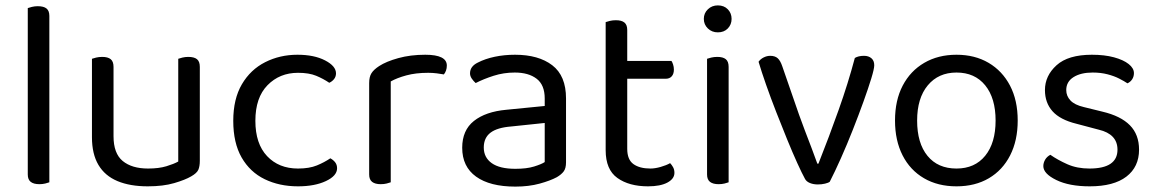

<svg xmlns="http://www.w3.org/2000/svg" viewBox="-20 -678 4290 712"><path d="M83 -264 163 -252V-2Q158 0 148 2.5Q138 5 126 5Q105 5 94 -3.5Q83 -12 83 -31ZM163 -214 83 -225V-648Q88 -650 98.5 -652.5Q109 -655 120 -655Q142 -655 152.5 -646.5Q163 -638 163 -619Z M321 -169V-260H401V-173Q401 -109 435 -81Q469 -53 529 -53Q569 -53 597 -61.5Q625 -70 641 -79V-260H721V-82Q721 -61 715.5 -48.5Q710 -36 689 -24Q667 -11 626 1Q585 13 528 13Q462 13 415.5 -6.5Q369 -26 345 -66.5Q321 -107 321 -169ZM721 -208H641V-460Q646 -462 656.5 -464.5Q667 -467 678 -467Q700 -467 710.5 -458.5Q721 -450 721 -430ZM401 -208H321V-460Q326 -462 336.5 -464.5Q347 -467 359 -467Q380 -467 390.5 -458.5Q401 -450 401 -430Z M1085 -408Q1017 -408 972 -362Q927 -316 927 -230Q927 -145 970.5 -99Q1014 -53 1085 -53Q1127 -53 1155 -64.5Q1183 -76 1205 -91Q1216 -85 1223 -76Q1230 -67 1230 -54Q1230 -26 1188.5 -6.5Q1147 13 1085 13Q1016 13 961.5 -13.5Q907 -40 876 -94Q845 -148 845 -230Q845 -311 877 -365.5Q909 -420 963.5 -447.5Q1018 -475 1083 -475Q1145 -475 1185.5 -454Q1226 -433 1226 -406Q1226 -394 1219 -385Q1212 -376 1201 -371Q1179 -386 1152.5 -397Q1126 -408 1085 -408Z M1429 -376V-218H1349V-370Q1349 -393 1357.5 -406.5Q1366 -420 1386 -433Q1412 -450 1457 -462.5Q1502 -475 1557 -475Q1637 -475 1637 -435Q1637 -425 1634 -416.5Q1631 -408 1626 -402Q1616 -404 1600 -406Q1584 -408 1568 -408Q1522 -408 1487 -398.5Q1452 -389 1429 -376ZM1349 -264 1429 -252V-2Q1424 0 1414 2.5Q1404 5 1392 5Q1371 5 1360 -3.5Q1349 -12 1349 -31Z M1891 14Q1797 14 1745.5 -23Q1694 -60 1694 -130Q1694 -195 1737.5 -229.5Q1781 -264 1858 -271L2000 -285V-313Q2000 -363 1970 -386Q1940 -409 1889 -409Q1848 -409 1810.5 -397Q1773 -385 1744 -370Q1736 -377 1729.5 -386.5Q1723 -396 1723 -406Q1723 -432 1752 -446Q1779 -460 1814.5 -467.5Q1850 -475 1890 -475Q1977 -475 2028 -436Q2079 -397 2079 -313V-76Q2079 -54 2070.5 -42.5Q2062 -31 2045 -21Q2021 -8 1981 3Q1941 14 1891 14ZM1891 -52Q1933 -52 1960.5 -60.5Q1988 -69 2000 -77V-222L1876 -209Q1824 -205 1799 -186Q1774 -167 1774 -131Q1774 -94 1803.5 -73Q1833 -52 1891 -52Z M2226 -264H2306V-126Q2306 -86 2329 -69.5Q2352 -53 2392 -53Q2409 -53 2430 -59Q2451 -65 2465 -73Q2471 -67 2476 -58Q2481 -49 2481 -37Q2481 -15 2455 -1Q2429 13 2383 13Q2313 13 2269.5 -18Q2226 -49 2226 -121ZM2267 -386V-452H2470Q2473 -448 2476 -439Q2479 -430 2479 -420Q2479 -404 2471 -395Q2463 -386 2449 -386ZM2306 -234H2226V-596Q2231 -598 2241.5 -600.5Q2252 -603 2264 -603Q2285 -603 2295.5 -594.5Q2306 -586 2306 -567Z M2590 -608Q2590 -629 2605 -643.5Q2620 -658 2642 -658Q2665 -658 2679 -643.5Q2693 -629 2693 -608Q2693 -587 2679 -572.5Q2665 -558 2642 -558Q2620 -558 2605 -572.5Q2590 -587 2590 -608ZM2602 -264H2682V-2Q2677 0 2667 2.5Q2657 5 2645 5Q2624 5 2613 -3.5Q2602 -12 2602 -31ZM2682 -225H2602V-460Q2607 -462 2617.5 -464.5Q2628 -467 2640 -467Q2661 -467 2671.5 -458.5Q2682 -450 2682 -430Z M3184 -471Q3201 -471 3211.5 -462Q3222 -453 3222 -436Q3222 -423 3211 -387Q3200 -351 3182 -301Q3164 -251 3142.5 -196.5Q3121 -142 3098.5 -91.5Q3076 -41 3057 -4Q3052 0 3039.5 3Q3027 6 3013 6Q2996 6 2983 0.5Q2970 -5 2965 -15Q2954 -35 2936.5 -73.5Q2919 -112 2899 -161Q2879 -210 2858.5 -262.5Q2838 -315 2821 -363.5Q2804 -412 2793 -449Q2800 -459 2812 -465Q2824 -471 2836 -471Q2854 -471 2864 -462Q2874 -453 2881 -432L2943 -253Q2951 -230 2964 -196Q2977 -162 2990 -128Q3003 -94 3011 -71H3015Q3055 -172 3090 -270.5Q3125 -369 3150 -463Q3163 -471 3184 -471Z M3754 -231Q3754 -157 3726 -102Q3698 -47 3647 -17Q3596 13 3527 13Q3458 13 3406.5 -17Q3355 -47 3327 -102Q3299 -157 3299 -231Q3299 -306 3327.5 -360.5Q3356 -415 3407.5 -445Q3459 -475 3527 -475Q3595 -475 3646 -445Q3697 -415 3725.5 -360.5Q3754 -306 3754 -231ZM3527 -409Q3460 -409 3420.5 -361.5Q3381 -314 3381 -231Q3381 -147 3419.5 -100Q3458 -53 3527 -53Q3595 -53 3633.5 -100.5Q3672 -148 3672 -231Q3672 -314 3633.5 -361.5Q3595 -409 3527 -409Z M4204 -123Q4204 -59 4157 -23Q4110 13 4021 13Q3945 13 3897 -10.5Q3849 -34 3849 -62Q3849 -74 3855.5 -85.5Q3862 -97 3875 -104Q3902 -85 3938 -69Q3974 -53 4020 -53Q4124 -53 4124 -123Q4124 -152 4106.5 -170.5Q4089 -189 4055 -197L3972 -219Q3911 -234 3883 -265.5Q3855 -297 3855 -344Q3855 -397 3898 -436Q3941 -475 4029 -475Q4076 -475 4111 -465.5Q4146 -456 4165.5 -440.5Q4185 -425 4185 -407Q4185 -394 4178.5 -384Q4172 -374 4161 -369Q4149 -377 4130.5 -386.5Q4112 -396 4087 -402.5Q4062 -409 4032 -409Q3988 -409 3961 -392Q3934 -375 3934 -344Q3934 -322 3949.5 -305.5Q3965 -289 3999 -281L4068 -264Q4136 -248 4170 -213.5Q4204 -179 4204 -123Z"/></svg>

Font: Baloo Tammudu 2
Style: Regular
Weight: 400
Designer: Maithili Shingre, Omkar Shende and Ek Type
Foundry: Ek Type
Version: Version 1.700